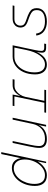

<svg xmlns="http://www.w3.org/2000/svg" viewBox="1119 -1869 762 3040"><g transform="rotate(-90 1500.0 -349.0)"><path d="M244 12Q162 12 119 -37.5Q76 -87 76 -176Q76 -252 98 -318Q120 -384 159 -434.5Q198 -485 250 -513.5Q302 -542 362 -542Q428 -542 468 -502Q508 -462 515 -400L581 -710H611L460 0H437L464 -134Q441 -94 407 -60.5Q373 -27 331.5 -7.5Q290 12 244 12ZM246 -18Q296 -18 340.5 -44Q385 -70 420 -115Q455 -160 475 -218.5Q495 -277 495 -341Q495 -421 457.5 -466.5Q420 -512 355 -512Q306 -512 261 -486Q216 -460 182 -414.5Q148 -369 128 -309.5Q108 -250 108 -182Q108 -103 142.5 -60.5Q177 -18 246 -18Z M819 12Q678 12 678 -106Q678 -141 684 -176.5Q690 -212 700 -263L757 -530H787L726 -244Q720 -217 714 -179Q708 -141 708 -108Q708 -65 735.5 -41.5Q763 -18 826 -18Q916 -18 977.5 -71Q1039 -124 1058 -213L1126 -530H1156L1043 0H1016L1040 -119Q1011 -56 953.5 -22Q896 12 819 12Z M1235 0 1240 -28H1393L1493 -502H1340L1346 -530H1523L1500 -409Q1533 -469 1573.5 -499.5Q1614 -530 1672 -530H1766L1760 -500H1660Q1620 -500 1584 -476Q1548 -452 1522 -412.5Q1496 -373 1486 -328L1423 -28H1599L1594 0Z M1994 12Q1924 12 1883 -37Q1842 -86 1842 -174Q1842 -277 1878.5 -357.5Q1915 -438 1979 -484Q2043 -530 2125 -530H2303L2226 -168Q2221 -144 2217.5 -117.5Q2214 -91 2214 -72Q2214 -50 2225 -40Q2236 -30 2262 -30H2330L2324 0H2255Q2228 0 2207 -13.5Q2186 -27 2186 -66Q2186 -80 2189 -101.5Q2192 -123 2197 -148Q2160 -70 2111 -29Q2062 12 1994 12ZM1998 -18Q2079 -18 2140 -97.5Q2201 -177 2229 -316L2267 -502H2119Q2051 -502 1995.5 -460Q1940 -418 1907 -345.5Q1874 -273 1874 -182Q1874 -98 1907.5 -58Q1941 -18 1998 -18Z M2678 12Q2588 12 2528 -30.5Q2468 -73 2457 -155L2488 -159Q2497 -89 2546.5 -53.5Q2596 -18 2682 -18Q2768 -18 2814 -50.5Q2860 -83 2860 -146Q2860 -170 2854.5 -188Q2849 -206 2832 -221.5Q2815 -237 2781.5 -252.5Q2748 -268 2692 -287Q2628 -309 2606 -337.5Q2584 -366 2584 -408Q2584 -438 2599 -466Q2614 -494 2645.5 -512Q2677 -530 2726 -530H2934L2928 -502H2722Q2668 -502 2641 -474Q2614 -446 2614 -410Q2614 -388 2620 -371Q2626 -354 2646.5 -340Q2667 -326 2710 -312Q2784 -288 2823 -265.5Q2862 -243 2876.5 -215.5Q2891 -188 2891 -148Q2891 -72 2833.5 -30Q2776 12 2678 12Z"/></g></svg>

Font: Geist Mono Thin
Style: Italic
Weight: 100
Italic angle: -12°
Monospace: yes
Designer: Basement.studio, Andrés Briganti, Mateo Zaragoza
Foundry: Basement.studio, Vercel, Andrés Briganti, Guido Ferreyra, Mateo Zaragoza
Version: Version 1.500; ttfautohint (v1.8.4.7-5d5b)